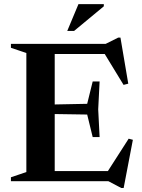

<svg xmlns="http://www.w3.org/2000/svg" viewBox="-20 -904 708 958"><path d="M477 -497.5 470 -358.5 477 -220H442.5L415 -332.5L187 -336V-381.5L415 -386L442.5 -497.5ZM620 -486.5 596.5 -480.5 491 -653.5 542 -634.5H174V-685H507L570 -716.5H581ZM506.5 -32 622 -212 643 -206.5 597 34H585L520.5 0H174V-50.5H550.5ZM34.5 0V-19.5L111.5 -45.5V-639.5L34.5 -665.5V-685H253V0ZM315.5 -749.5 371.5 -883.5H498V-872.5L349.5 -749.5Z"/></svg>

Font: Newsreader 36pt SemiBold
Style: Regular
Weight: 600
Designer: Hugues Gentile
Foundry: Production Type
Version: Version 1.003